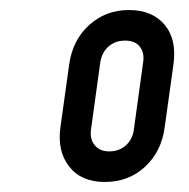

<svg xmlns="http://www.w3.org/2000/svg" viewBox="-20 -780 378 383"><path d="M189 -417Q142 -417 118 -447.8Q94 -478.5 100.5 -526L118 -651.5Q125 -700.5 158 -730.2Q191 -760 237.5 -760Q283.5 -760 308.2 -730.8Q333 -701.5 326 -651.5L308.5 -526Q302 -477.5 269.2 -447.2Q236.5 -417 189 -417ZM198 -478Q217.5 -478 231 -490Q244.5 -502 247 -521.5L265.5 -655.5Q268.5 -674.5 259 -686.8Q249.5 -699 229.5 -699Q209.5 -699 196.2 -687Q183 -675 180 -655.5L161.5 -521.5Q159 -502.5 169 -490.2Q179 -478 198 -478Z"/></svg>

Font: Mohave Light Medium
Style: Italic
Weight: 500
Italic angle: -8°
Version: Version 2.003